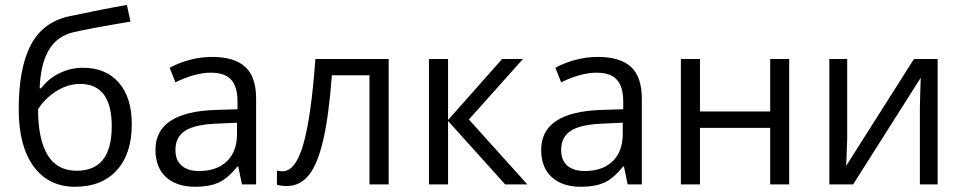

<svg xmlns="http://www.w3.org/2000/svg" viewBox="-20 -731 3816 761"><path d="M54.2 -297.9Q54.2 -460.9 102.1 -552.5Q149.9 -644 254.4 -666.5Q384.3 -694.3 482.9 -711.4L497.1 -645.5Q339.8 -619.1 272 -603.5Q206.5 -588.4 173.6 -532.7Q140.6 -477.1 137.2 -380.9H143.1Q170.9 -418.9 215.3 -440.7Q259.8 -462.4 308.6 -462.4Q399.9 -462.4 451.2 -403.1Q502.4 -343.8 502.4 -238.8Q502.4 -122.1 443.1 -56.4Q383.8 9.3 277.3 9.3Q172.9 9.3 113.5 -71Q54.2 -151.4 54.2 -297.9ZM284.2 -54.2Q422.9 -54.2 422.9 -230.5Q422.9 -398.4 296.9 -398.4Q262.7 -398.4 230.7 -384.3Q198.7 -370.1 172.1 -346.4Q145.5 -322.8 130.9 -297.9Q130.9 -178.7 168.7 -116.5Q206.5 -54.2 284.2 -54.2Z M939 0 924.3 -70.8H920.4Q883.3 -23.9 846.4 -7.3Q809.6 9.3 753.9 9.3Q680.2 9.3 638.2 -28.8Q596.2 -66.9 596.2 -137.2Q596.2 -288.1 836.9 -295.4L921.4 -297.9V-328.6Q921.4 -387.2 896.2 -415Q871.1 -442.9 815.9 -442.9Q753.9 -442.9 675.3 -404.8L652.3 -462.4Q689 -482.4 732.7 -493.9Q776.4 -505.4 820.3 -505.4Q909.2 -505.4 952.1 -465.8Q995.1 -426.3 995.1 -339.4V0ZM769 -53.2Q839.4 -53.2 879.4 -91.8Q919.4 -130.4 919.4 -199.7V-244.6L844.2 -241.2Q754.4 -238.3 714.8 -213.4Q675.3 -188.5 675.3 -136.7Q675.3 -95.7 700 -74.5Q724.6 -53.2 769 -53.2Z M1520.5 0H1444.3V-432.6H1295.4Q1283.2 -271 1261.2 -176.3Q1239.3 -81.5 1204.6 -37.6Q1169.9 6.3 1116.7 6.3Q1092.3 6.3 1077.6 1V-54.7Q1087.4 -52.2 1100.1 -52.2Q1152.3 -52.2 1183.1 -162.4Q1213.9 -272.5 1230 -497.1H1520.5Z M1970.2 -497.1H2052.7L1838.4 -257.3L2070.3 0H1982.4L1755.9 -251.5V0H1680.2V-497.1H1755.9V-255.4Z M2467.8 0 2453.1 -70.8H2449.2Q2412.1 -23.9 2375.2 -7.3Q2338.4 9.3 2282.7 9.3Q2209 9.3 2167 -28.8Q2125 -66.9 2125 -137.2Q2125 -288.1 2365.7 -295.4L2450.2 -297.9V-328.6Q2450.2 -387.2 2425 -415Q2399.9 -442.9 2344.7 -442.9Q2282.7 -442.9 2204.1 -404.8L2181.2 -462.4Q2217.8 -482.4 2261.5 -493.9Q2305.2 -505.4 2349.1 -505.4Q2438 -505.4 2481 -465.8Q2523.9 -426.3 2523.9 -339.4V0ZM2297.9 -53.2Q2368.2 -53.2 2408.2 -91.8Q2448.2 -130.4 2448.2 -199.7V-244.6L2373 -241.2Q2283.2 -238.3 2243.7 -213.4Q2204.1 -188.5 2204.1 -136.7Q2204.1 -95.7 2228.8 -74.5Q2253.4 -53.2 2297.9 -53.2Z M2754.4 -497.1V-289.1H3032.7V-497.1H3107.9V0H3032.7V-224.1H2754.4V0H2678.7V-497.1Z M3337.9 -497.1V-181.6L3335 -99.1L3333.5 -73.2L3602.5 -497.1H3696.3V0H3626V-303.7L3627.4 -363.8L3629.4 -422.9L3361.3 0H3267.1V-497.1Z"/></svg>

Font: Bpm'online Open Sans
Style: Regular
Weight: 400
Foundry: Ascender Corporation
Version: Version 1.10